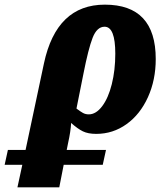

<svg xmlns="http://www.w3.org/2000/svg" viewBox="-130 -566 717 826"><path d="M163 49 157 79H326L312 143H144L125 240H-55L-34 143H-110L-96 79H-20L59 -293Q113 -546 321 -546Q540 -546 540 -312Q540 -222 506.5 -148Q473 -74 414.5 -32Q356 10 284 10Q249 10 226.5 -1Q204 -12 176 -37Q174 0 163 49ZM199 -99Q216 -86 227 -80Q238 -74 252 -74Q283 -74 309.5 -109Q336 -144 351 -204Q366 -264 366 -335Q366 -451 320 -451Q287 -451 268.5 -403.5Q250 -356 229 -249Z"/></svg>

Font: Noto Serif NarrowBlack
Style: Italic
Weight: 900
Width: 4
Italic angle: -12°
Designer: Monotype Design Team
Foundry: Monotype Imaging Inc.
Version: Version 1.001